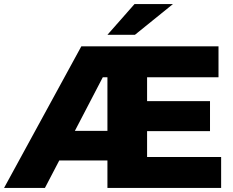

<svg xmlns="http://www.w3.org/2000/svg" viewBox="-34 -929 1153 949"><path d="M1059 -153V0H497V-136H259L188 0H-14L368 -700H1046V-547H693V-429H1004V-281H693V-153ZM497 -282V-547H474L336 -282ZM631 -909H821L633 -757H497Z"/></svg>

Font: Idrija
Style: Regular
Weight: 800
Designer: Julieta Ulanovsky
Foundry: Julieta Ulanovsky
Version: Version 7.200